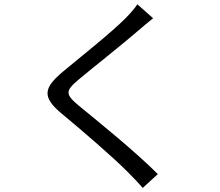

<svg xmlns="http://www.w3.org/2000/svg" viewBox="-20 -824 1040 908"><path d="M704 -737.8 629.5 -803.7C618.2 -785.2 592.6 -756.9 572.6 -736.7C505 -668.5 353.4 -548.4 277.7 -485.3C187.6 -409.2 176.1 -366.3 270.8 -287.5C364.2 -210.1 515.5 -80.4 586.4 -8.3C610.8 16.1 634.1 40.8 655.1 64.6L726.4 -0.6C620.3 -107.2 443.4 -249.8 352.4 -324.5C287.9 -378.5 289 -393.6 348.9 -445.3C422.9 -507 566.8 -620.7 635.3 -680.5C651.9 -694.6 682.9 -721.2 704 -737.8Z"/></svg>

Font: Source Han Sans JP VF
Style: Regular
Weight: 250
Designer: Ryoko NISHIZUKA 西塚涼子 (kana, bopomofo & ideographs); Paul D. Hunt (Latin, Greek & Cyrillic); Sandoll Communications 산돌커뮤니
Foundry: Adobe
Version: Version 2.004;hotconv 1.0.118;makeotfexe 2.5.65603